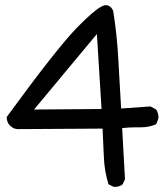

<svg xmlns="http://www.w3.org/2000/svg" viewBox="-20 -721 635 745"><path d="M427 4H421L401 -6Q385 -57 383 -112Q381 -167 378 -222L46 -220Q30 -222 18 -234.5Q6 -247 6 -267Q198 -530 277 -612Q364 -701 390 -701Q408 -701 419 -680Q434 -587 439 -491.5Q444 -396 450 -300L564 -308L586 -296Q595 -282 595 -265Q595 -260 586 -239Q558 -227 527 -227H508Q480 -227 454 -224L465 -25L456 -6Q444 4 427 4ZM112 -296 374 -298 356 -589Z"/></svg>

Font: Xiaolai SC
Style: Regular
Weight: 400
Designer: Nozomi Seto 瀬戸のぞみ
Version: Version 3.11;December 4, 2020;FontCreator 13.0.0.2613 64-bit